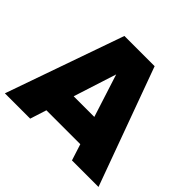

<svg xmlns="http://www.w3.org/2000/svg" viewBox="-173 -912 1105 1105"><g transform="rotate(45 379.0 -360.0)"><path d="M544 0H760L497 -720H251L-2 0H204L236 -100H512ZM290 -268 374 -530 458 -268Z"/></g></svg>

Font: Aspekta 900
Style: Regular
Weight: 900
Designer: Ivo Dolenc
Version: Version 2.000